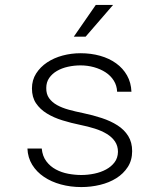

<svg xmlns="http://www.w3.org/2000/svg" viewBox="-20 -756 640 786"><path d="M462.9 -134.3Q462.9 -158.7 450.7 -176.8Q438.5 -194.8 417.2 -207.8Q396 -220.7 368.2 -229.5Q340.3 -238.3 309.1 -244.6Q271 -252.4 235.4 -263.4Q199.7 -274.4 171.9 -291.5Q144 -308.6 127.4 -333.3Q110.8 -357.9 110.8 -394Q110.8 -428.2 127.9 -455.1Q145 -481.9 172.9 -500.5Q200.7 -519 236.3 -528.6Q272 -538.1 309.6 -538.1Q352.5 -538.1 389.9 -527.6Q427.2 -517.1 455.3 -496.8Q483.4 -476.6 500 -447.3Q516.6 -418 518.1 -380.4H459.5Q458.5 -405.8 445.8 -426Q433.1 -446.3 412.1 -460Q391.1 -473.6 364.5 -481Q337.9 -488.3 309.6 -488.3Q283.2 -488.3 258.1 -482.7Q232.9 -477.1 213.1 -465.6Q193.4 -454.1 181.4 -436.8Q169.4 -419.4 169.4 -396Q168.9 -371.1 180.9 -354.2Q192.9 -337.4 213.4 -325.9Q233.9 -314.5 261.5 -306.9Q289.1 -299.3 320.3 -293Q360.4 -284.7 396.7 -272.7Q433.1 -260.7 460.9 -242.9Q488.8 -225.1 504.9 -199.2Q521 -173.3 521 -137.2Q521 -100.1 503.2 -72.5Q485.4 -44.9 456.3 -26.6Q427.2 -8.3 389.9 0.7Q352.5 9.8 313 9.8Q268.6 9.8 229.2 -1Q189.9 -11.7 159.9 -32Q129.9 -52.2 111.8 -81.5Q93.8 -110.8 92.3 -147.9H150.9Q153.8 -116.7 169.7 -95.7Q185.5 -74.7 208.7 -62.3Q231.9 -49.8 259.3 -44.7Q286.6 -39.6 313 -39.6Q339.8 -39.6 366.5 -45.2Q393.1 -50.8 414.3 -62.3Q435.5 -73.7 449 -91.6Q462.4 -109.4 462.9 -134.3ZM372.1 -735.8H442.9L330.6 -606H282.2Z"/></svg>

Font: Roboto Mono Light
Style: Regular
Weight: 300
Designer: Google
Version: Version 2.000985; 2015; ttfautohint (v1.3)